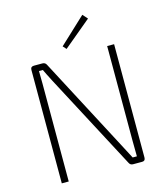

<svg xmlns="http://www.w3.org/2000/svg" viewBox="-129 -998 950 1096"><g transform="rotate(-15 346.0 -449.5)"><path d="M487 -870 324 -734 306 -754 461 -899ZM593 -690V-20Q593 0 574 0H520Q504 0 497 -15L199 -579Q171 -633 162 -653H139Q140 -628 140 -578V0H99V-670Q99 -690 119 -690H169Q186 -690 193 -675L483 -124Q490 -111 528 -38H553Q553 -54 552.5 -85.5Q552 -117 552 -132V-690Z"/></g></svg>

Font: Exo 2.0 Extra Light
Style: Regular
Weight: 250
Designer: Natanael Gama
Version: Version 1.001;PS 001.001;hotconv 1.0.70;makeotf.lib2.5.58329